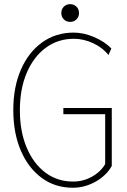

<svg xmlns="http://www.w3.org/2000/svg" viewBox="-20 -882 602 910"><path d="M325.2 7.8Q241.2 7.8 177.7 -38.8Q114.3 -85.4 78.6 -168.5Q43 -251.5 43 -360.4Q43 -469.2 79.1 -552Q115.2 -634.8 179.9 -681.2Q244.6 -727.5 329.1 -727.5Q376 -727.5 425.5 -706.5Q475.1 -685.5 507.8 -652.3L494.1 -621.1Q467.3 -655.8 421.9 -677Q376.5 -698.2 330.1 -698.2Q254.4 -698.2 196.5 -655.3Q138.7 -612.3 106.4 -536.1Q74.2 -460 74.2 -359.4Q74.2 -259.3 106.2 -183.1Q138.2 -106.9 194.8 -64.2Q251.5 -21.5 326.2 -21.5Q378.9 -21.5 423.1 -48.8Q467.3 -76.2 485.4 -118.2L478.5 -98.6V-340.8H280.3V-370.1H509.8V-95.7Q484.4 -49.8 433.1 -21Q381.8 7.8 325.2 7.8ZM312.5 -778.3Q294.4 -778.3 282.5 -790.3Q270.5 -802.2 270.5 -820.3Q270.5 -838.4 282.5 -850.3Q294.4 -862.3 312.5 -862.3Q330.6 -862.3 342.5 -850.3Q354.5 -838.4 354.5 -820.3Q354.5 -802.2 342.5 -790.3Q330.6 -778.3 312.5 -778.3Z"/></svg>

Font: Reddit Mono ExtraLight
Style: Regular
Weight: 250
Monospace: yes
Designer: Stephen Hutchings
Foundry: Reddit
Version: Version 1.014